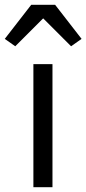

<svg xmlns="http://www.w3.org/2000/svg" viewBox="-55 -785 362 805"><path d="M0 0ZM85 0V-516H165V0ZM176 -765 287 -622 243 -591 126 -708 9 -591 -35 -622 76 -765Z"/></svg>

Font: Aneliza
Style: Regular
Weight: 400
Designer: Mike Abbink, Paul van der Laan, Pieter van Rosmalen
Foundry: Bold Monday
Version: Version 3.001;September 8, 2019;FontCreator 11.5.0.2425 64-b